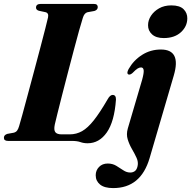

<svg xmlns="http://www.w3.org/2000/svg" viewBox="-25 -720 977 981"><path d="M342 0H16Q-5.5 0 -5 -16.5Q-5 -30.5 12.5 -36L45.5 -42Q56.5 -45 62.2 -52.5Q68 -60 72.5 -75Q77.5 -91 89.2 -133.8Q101 -176.5 116.5 -234.8Q132 -293 149 -355.8Q166 -418.5 181 -476.2Q196 -534 206.8 -575.5Q217.5 -617 220.5 -631.5Q225 -654 206.5 -658L173.5 -665Q159 -669.5 159 -681Q159 -700 183.5 -700H453.5Q465.5 -700 470 -695.5Q474.5 -691 474.5 -684Q474.5 -669.5 457.5 -664L422 -657.5Q405.5 -653.5 398 -628Q391.5 -608 379.2 -564.2Q367 -520.5 352 -463.5Q337 -406.5 321.2 -346.2Q305.5 -286 291.5 -231.2Q277.5 -176.5 267.8 -137Q258 -97.5 255 -84Q249 -55.5 257.8 -44.5Q266.5 -33.5 290 -33.5H331Q365.5 -33.5 394.5 -50Q423.5 -66.5 454.2 -105.2Q485 -144 524.5 -212Q537 -235 550.5 -235Q568 -235 567.5 -211Q559.5 -99 520.8 -43.5Q482 12 422.5 12Q402.5 12 385.8 6Q369 0 342 0ZM811.5 -525.5Q772.5 -525.5 751.8 -544.5Q731 -563.5 731.5 -591.5Q731.5 -616.5 746.5 -639.5Q761.5 -662.5 788 -677.5Q814.5 -692.5 850.5 -692.5Q893.5 -692.5 913 -673Q932.5 -653.5 932 -625.5Q931.5 -584.5 899 -555Q866.5 -525.5 811.5 -525.5ZM863 -334.5 739.5 87.5Q694.5 241 553.5 241Q508.5 241 486.2 222.8Q464 204.5 464 175.5Q464 150.5 481 133Q498 115.5 525.5 115.5Q550 115.5 569 127Q588 138.5 605 150Q622 161.5 640.5 161.5Q654 161.5 664 154.2Q674 147 678 128.5Q682.5 108 672.8 86.5Q663 65 649.2 41.5Q635.5 18 627.5 -8Q619.5 -34 628 -63.5L701 -311.5Q711 -348 709 -361.8Q707 -375.5 695.5 -375.5Q687 -375.5 677.5 -369.5Q668 -363.5 652 -347Q640 -336.5 631.5 -339.5Q620 -344.5 632 -367Q657.5 -412 700.8 -439.5Q744 -467 797 -467Q902 -467 863 -334.5Z"/></svg>

Font: Fraunces 72pt S000
Style: Bold Italic
Weight: 700
Italic angle: -16°
Version: Version 1.000; ttfautohint (v1.8.3)